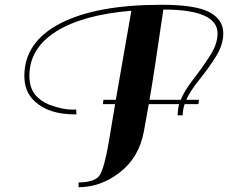

<svg xmlns="http://www.w3.org/2000/svg" viewBox="-20 -629 955 804"><path d="M462 -193H411L413 -211H465L530 -584Q325 -567 214 -496.5Q103 -426 103 -311Q103 -253 138 -221Q163 -197 203.5 -184.5Q244 -172 270.5 -170.5Q297 -169 299 -171L300 -150H294Q182 -150 124 -206Q82 -245 82 -311Q82 -453 232.5 -531Q383 -609 656 -609Q799 -609 857 -578Q915 -547 915 -489Q915 -443 886 -395.5Q857 -348 816 -297Q775 -246 760 -211H813L811 -193H753Q745 -167 745 -146H724Q724 -170 730 -193H603L582 -76Q561 32 481 93.5Q401 155 309 155V135Q377 134 396.5 106Q416 78 435 -31ZM891 -489Q891 -589 664 -589Q623 -306 606 -211H737Q752 -249 792 -300.5Q832 -352 861.5 -399Q891 -446 891 -489Z"/></svg>

Font: Sail
Style: Regular
Weight: 400
Designer: Miguel Hernandez
Foundry: Miguel Hernandez
Version: Version 1.002